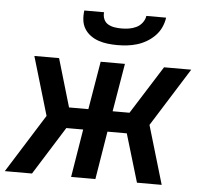

<svg xmlns="http://www.w3.org/2000/svg" viewBox="-57 -795 910 851"><g transform="rotate(5 397.5 -370.0)"><path d="M-5 0 158 -260 81 -520H191L254 -306H340L376 -520H484L448 -306H523L658 -520H779L616 -260L693 0H583L519 -214H433L398 0H290L325 -214H250L116 0ZM443 -600Q421 -600 400 -602.5Q379 -605 359.5 -611.5Q340 -618 323.5 -630Q307 -642 296.5 -659Q286 -676 283.5 -697Q281 -718 284 -740H372Q370 -724 376 -709.5Q382 -695 395 -687.5Q408 -680 423.5 -677.5Q439 -675 455 -675Q471 -675 487.5 -677.5Q504 -680 520 -687.5Q536 -695 547 -709.5Q558 -724 560 -740H648Q645 -718 635.5 -697Q626 -676 609.5 -659Q593 -642 572.5 -630Q552 -618 530.5 -611.5Q509 -605 487 -602.5Q465 -600 443 -600Z"/></g></svg>

Font: Iosevka Aile Semibold
Style: Italic
Weight: 600
Italic angle: -9°
Designer: Belleve Invis
Foundry: Belleve Invis
Version: Version 31.1.0; ttfautohint (v1.8.4)